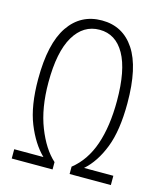

<svg xmlns="http://www.w3.org/2000/svg" viewBox="-109 -806 754 887"><g transform="rotate(15 268.0 -362.0)"><path d="M270 -679.7Q192.4 -679.7 147.9 -605Q103.5 -530.3 103.5 -383.8Q103.5 -260.7 138.7 -171.4Q173.8 -82 226.1 -35.2V0H30.8V-44.4H170.4Q120.1 -93.3 86.9 -176Q53.7 -258.8 53.7 -386.2Q53.7 -556.6 110.8 -640.4Q168 -724.1 269.5 -724.1Q369.6 -724.1 425.3 -640.1Q481 -556.2 481 -384.8Q481 -253.9 449.2 -172.4Q417.5 -90.8 364.7 -44.4H504.9V0H307.6V-35.2Q371.6 -85.9 401.6 -173.3Q431.6 -260.7 431.6 -382.8Q431.6 -529.8 389.4 -604.7Q347.2 -679.7 270 -679.7Z"/></g></svg>

Font: Open Sans Condensed Light
Style: Regular
Weight: 300
Width: 3
Designer: Monotype Design Team
Foundry: Monotype Imaging Inc.
Version: Version 3.003; ttfautohint (v1.8.4)